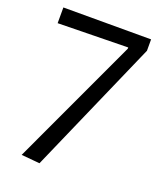

<svg xmlns="http://www.w3.org/2000/svg" viewBox="-131 -780 734 872"><g transform="rotate(20 235.5 -344.0)"><path d="M24 -695H448V-640L164 7L75 -1L363 -619V-625L24 -619Z"/></g></svg>

Font: Ruda
Style: Regular
Weight: 400
Designer: Mariela Monsalve, Angelina Sanchez
Foundry: Mariela Monsalve, Angelina Sanchez
Version: Version 1.002